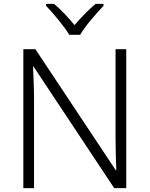

<svg xmlns="http://www.w3.org/2000/svg" viewBox="-20 -967 769 987"><path d="M336 -788H392C416 -831 475 -898 512 -937V-947H471C435 -917 395 -875 363 -838C333 -875 294 -917 258 -947H217V-937C254 -898 311 -831 336 -788ZM629 0V-714H574V-261C574 -206 576 -133 578 -92H575L162 -714H100V0H155V-451C155 -514 152 -572 150 -624H153L567 0Z"/></svg>

Font: Noto Sans Sinhala UI Light
Style: Regular
Weight: 300
Designer: Jelle Bosma - Monotype Design Team
Foundry: Monotype Imaging Inc.
Version: Version 2.006